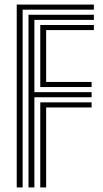

<svg xmlns="http://www.w3.org/2000/svg" viewBox="-20 -820 450 840"><path d="M53.2 0V-800H390.7V-777.7H79V0ZM156.2 0V-372.2H380.7V-349.9H181.9V0ZM104.7 0V-755.4H390.7V-733H130.4V-416.8H380.7V-394.5H130.4V0ZM156.2 -439.2V-710.7H390.7V-688.4H181.9V-461.5H380.7V-439.2Z"/></svg>

Font: Big Shoulders Inline Text SC Thin
Style: Regular
Weight: 100
Designer: Patric King
Foundry: XO Type Co
Version: Version 2.002